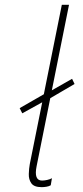

<svg xmlns="http://www.w3.org/2000/svg" viewBox="-20 -772 344 796"><path d="M72.3 -302.2 61.5 -323.7 177.2 -390.1 188 -393.6 278.8 -445.3 289.1 -423.8 183.1 -361.8 170.4 -356.4ZM152.8 3.9Q121.1 3.9 109.9 -12.2Q98.6 -28.3 99.4 -50.8Q100.1 -73.2 103.5 -91.8L236.3 -752H266.1L131.8 -83Q119.6 -23.4 154.3 -23.4Q164.1 -23.4 176 -26.1Q188 -28.8 195.3 -33.2L190.4 -3.9Q183.1 0.5 172.4 2.2Q161.6 3.9 152.8 3.9Z"/></svg>

Font: Reddit Sans ExtraLight
Style: Italic
Weight: 250
Italic angle: -11.25°
Designer: Stephen Hutchings
Version: Version 1.013